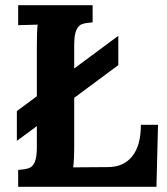

<svg xmlns="http://www.w3.org/2000/svg" viewBox="-20 -720 645 740"><path d="M266 -547V-456L436 -582V-469L266 -343V-164Q266 -98 262 -75L396 -76Q456 -76 489.5 -117.5Q523 -159 523 -239H589L583 0H50V-65Q77 -67 91.5 -72Q106 -77 114 -95.5Q122 -114 122 -152V-234L45 -177V-292L122 -349V-536Q122 -600 125 -625L50 -623V-700H337V-634Q310 -632 296 -627Q282 -622 274 -603.5Q266 -585 266 -547Z"/></svg>

Font: Sumana
Style: Bold
Weight: 700
Designer: Cyreal, Alexei Vanyashin (Devanagari), Olga Karpushina (Latin)
Foundry: Cyreal
Version: Version 1.015;PS 001.015;hotconv 1.0.70;makeotf.lib2.5.58329